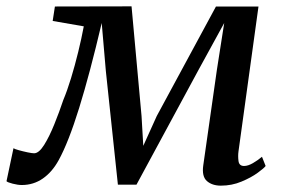

<svg xmlns="http://www.w3.org/2000/svg" viewBox="-48 -575 902 605"><path d="M648 10Q620.5 10 604 -4.5Q587.5 -19 592.5 -54L635.5 -355.5L658.5 -502.5L578.5 -356.5L382 7H323.5L285.5 -351.5L272.5 -502.5Q235 -343 201.5 -235Q168 -127 137 -70.5Q116.5 -33 87 -12.5Q57.5 8 20.5 8Q8.5 8 -8 3.8Q-24.5 -0.5 -27.5 -4L-5.5 -108Q-2.5 -105.5 11 -101.8Q24.5 -98 38.8 -95Q53 -92 59.5 -92Q74.5 -92 91 -118.2Q107.5 -144.5 123.2 -183.5Q139 -222.5 151.5 -260Q163.5 -288.5 175.8 -328.5Q188 -368.5 198.5 -411.5Q209 -454.5 216 -492L118 -509L125 -554.5L366.5 -555L398 -209.5L403.5 -115.5L446 -209.5L632.5 -554.5H766.5L703.5 -98Q701.5 -83.5 703.5 -67.8Q705.5 -52 721 -52Q733.5 -52 749 -61Q764.5 -70 777.5 -81L789 -52Q784.5 -45.5 764 -30.5Q743.5 -15.5 713 -2.8Q682.5 10 648 10Z"/></svg>

Font: Merriweather
Style: Italic
Weight: 400
Italic angle: -7.8°
Designer: Eben Sorkin
Foundry: Eben Sorkin
Version: Version 2.100